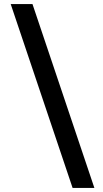

<svg xmlns="http://www.w3.org/2000/svg" viewBox="-20 -822 509 952"><path d="M340 110 33 -802H141L448 110Z"/></svg>

Font: Literata
Style: Bold Italic
Weight: 700
Italic angle: -2°
Designer: Latin by Veronika Burian and Jose Scaglione. Greek by Irene Vlachou. Cyrillic by Vera Evstafieva
Foundry: TypeTogether
Version: Version 3.103;gftools[0.9.29]